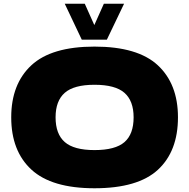

<svg xmlns="http://www.w3.org/2000/svg" viewBox="-20 -996 1011 1026"><path d="M40 -369Q40 -547 147.5 -647Q255 -747 485 -747Q716 -747 823.5 -647Q931 -547 931 -369Q931 -188 824 -89Q717 10 485 10Q256 10 148 -89.5Q40 -189 40 -369ZM694 -369Q694 -457 645 -500Q596 -543 485 -543Q375 -543 326 -500Q277 -457 277 -369Q277 -280 326 -237Q375 -194 485 -194Q596 -194 645 -236.5Q694 -279 694 -369ZM484 -862 535 -976H643L551 -784H417L326 -976H433Z"/></svg>

Font: Dela Gothic One
Style: Regular
Weight: 400
Designer: aratakana
Foundry: aratakana
Version: Version 1.004